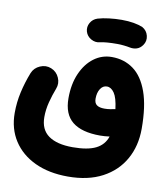

<svg xmlns="http://www.w3.org/2000/svg" viewBox="-97 -707 927 1079"><g transform="rotate(10 366.0 -167.0)"><path d="M328.1 -528.3Q320.8 -554.2 334 -577.9Q347.2 -601.6 374 -610.4Q401.9 -618.7 438 -623Q474.1 -627.4 509.8 -627.4Q547.9 -627.4 578.4 -622.1Q608.9 -616.7 629.9 -607.9Q656.7 -592.8 663.8 -563.5Q670.9 -534.2 653.8 -509.8Q640.1 -490.2 620.8 -484.1Q601.6 -478 580.6 -482.4Q566.4 -485.4 546.6 -487.5Q526.9 -489.7 509.8 -489.7Q477.1 -489.7 451.7 -487.8Q426.3 -485.8 410.6 -481.9Q384.8 -475.1 360.4 -488.8Q335.9 -502.4 328.1 -528.3ZM7.8 -7.8Q7.8 -68.8 21 -127.4Q34.2 -186 56.6 -243.2Q69.3 -274.9 102.1 -289.1Q134.8 -303.2 166 -290.5Q197.8 -277.8 211.9 -245.8Q226.1 -213.9 213.4 -182.1Q198.2 -143.1 187 -99.9Q175.8 -56.6 175.8 -14.2Q175.8 57.1 223.6 91.3Q271.5 125.5 361.3 125.5Q446.8 125.5 493.4 102.3Q540 79.1 556.2 30.3Q527.8 34.2 501.5 34.2Q397 34.2 344 -8.3Q291 -50.8 291 -142.1Q291 -222.7 317.6 -283.4Q344.2 -344.2 389.6 -378.2Q435.1 -412.1 491.7 -412.1Q562.5 -412.1 615.2 -373.5Q668 -335 697 -253.7Q726.1 -172.4 726.1 -43.9Q726.1 54.7 683.3 130.6Q640.6 206.5 559.6 249.5Q478.5 292.5 363.3 292.5Q254.9 292.5 175 254.9Q95.2 217.3 51.5 149.7Q7.8 82 7.8 -7.8ZM441.4 -166Q441.4 -140.6 456.1 -129.9Q470.7 -119.1 500 -119.1Q517.6 -119.1 533.2 -121.8Q548.8 -124.5 561.5 -127Q553.7 -190.4 535.4 -217.3Q517.1 -244.1 493.2 -244.1Q469.7 -244.1 455.6 -221.9Q441.4 -199.7 441.4 -166Z"/></g></svg>

Font: Mikhak-DS2-FD Black
Style: Regular
Weight: 900
Designer: Amin Abedi
Version: Version 3.2